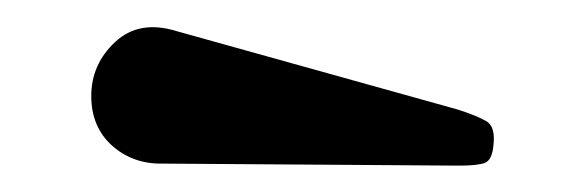

<svg xmlns="http://www.w3.org/2000/svg" viewBox="-20 -826 435 142"><path d="M100.5 -705Q78.5 -704.5 63 -718.2Q47.5 -732 47.5 -755Q47.5 -778.5 65.2 -795Q83 -811.5 110.5 -803L318.5 -745Q332.5 -740.5 339.5 -736.5Q346.5 -732.5 345 -719Q344 -707.5 338.5 -705.5Q333 -703.5 319.5 -703.5Z"/></svg>

Font: Besley SemiBold
Style: Regular
Weight: 600
Designer: Owen Earl
Foundry: indestructible type*
Version: Version 2.001; ttfautohint (v1.8.3)